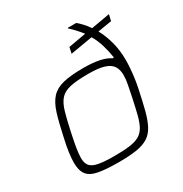

<svg xmlns="http://www.w3.org/2000/svg" viewBox="-173 -876 969 1016"><g transform="rotate(-30 311.0 -367.5)"><path d="M263 8Q183 8 137.5 -1Q92 -10 73 -35.5Q54 -61 54 -108Q54 -134 59 -170.5Q64 -207 75 -254Q92 -334 108 -385.5Q124 -437 150.5 -466Q177 -495 223.5 -506.5Q270 -518 348 -518Q405 -518 445 -509.5Q485 -501 509 -484L516 -486Q509 -530 497.5 -567.5Q486 -605 467 -637L332 -614L340 -651L447 -670Q433 -688 417 -705.5Q401 -723 383 -739L384 -743H435Q449 -731 464.5 -714.5Q480 -698 494 -677L608 -697L599 -659L514 -645Q537 -603 550.5 -552Q564 -501 564 -443Q564 -416 561.5 -386.5Q559 -357 555 -329Q551 -301 546 -278Q531 -206 518 -156Q505 -106 487.5 -73.5Q470 -41 442.5 -23.5Q415 -6 372 1Q329 8 263 8ZM260 -32Q316 -32 352.5 -37Q389 -42 411.5 -55Q434 -68 448 -93Q462 -118 472 -157.5Q482 -197 494 -254Q502 -293 508 -323.5Q514 -354 514 -379Q514 -412 500 -434Q486 -456 451.5 -467Q417 -478 356 -478Q286 -478 245.5 -469.5Q205 -461 183.5 -437.5Q162 -414 149 -369.5Q136 -325 121 -254Q111 -207 105 -171.5Q99 -136 99 -111Q99 -79 113.5 -62Q128 -45 163.5 -38.5Q199 -32 260 -32Z"/></g></svg>

Font: Saira SemiExpanded ExtraLight
Style: Italic
Weight: 250
Width: 6
Italic angle: -12°
Designer: Hector Gatti with collaboration of the Omnibus-Type team
Foundry: Omnibus-Type
Version: Version 1.101